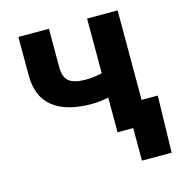

<svg xmlns="http://www.w3.org/2000/svg" viewBox="-105 -640 838 890"><g transform="rotate(-15 314.5 -195.0)"><path d="M62.5 -360.8V-545.9H209V-360.8Q209 -313.5 233.4 -293.7Q257.8 -273.9 311.5 -273.9Q347.7 -273.9 383.8 -281.5Q419.9 -289.1 464.4 -304.2V-188Q435.5 -175.8 392.6 -166.7Q349.6 -157.7 311.5 -157.7Q189.5 -157.7 126 -208.5Q62.5 -259.3 62.5 -360.8ZM392.1 -545.9H538.6V0H392.1ZM467.3 0H425.3V-116.2H616.2L609.9 156.2H467.3Z"/></g></svg>

Font: Inter RS Variable
Style: Regular
Weight: 400
Designer: Rasmus Andersson (customised by Maria Ramos and Noel Pretorius)
Foundry: rsms
Version: Version 3.001;Glyphs 3.2.3 (3260)